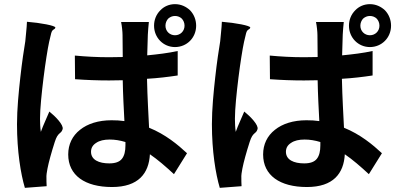

<svg xmlns="http://www.w3.org/2000/svg" viewBox="-20 -860 1920 926"><path d="M190 -485C199 -557 210 -626 217 -658C219 -667 223 -683 227 -700C233 -722 244 -715 247 -727C249 -736 175 -750 110 -755C109 -724 104 -688 102 -661C96 -625 86 -560 78 -487C70 -415 62 -334 62 -261C62 -131 80 -21 100 46L205 38C204 24 204 8 204 -2C203 -12 206 -33 209 -47C215 -78 228 -125 244 -175C260 -226 274 -211 282 -237C288 -257 247 -299 218 -322C205 -290 189 -258 177 -224C174 -243 173 -268 173 -287C173 -335 181 -412 190 -485ZM857 -770C865 -761 870 -750 870 -736C870 -710 850 -690 824 -690C798 -690 778 -710 778 -736C778 -749 783 -761 791 -770C800 -778 811 -783 824 -783C837 -783 849 -778 857 -770ZM753 -810C734 -791 723 -765 723 -736C723 -678 768 -633 824 -633C881 -633 926 -678 926 -736C926 -765 915 -791 897 -810C878 -828 853 -840 824 -840C796 -840 771 -829 753 -810ZM444 -171C460 -182 482 -187 509 -187C534 -187 559 -183 585 -175V-159C585 -131 580 -109 568 -94C556 -79 536 -72 507 -72C457 -72 419 -89 419 -128C419 -147 428 -161 444 -171ZM366 -234C329 -205 309 -164 309 -115C309 -14 390 42 520 42C648 42 698 -24 703 -116C741 -90 779 -57 819 -20L882 -121C838 -162 778 -212 699 -244C696 -310 691 -386 689 -480C741 -483 791 -489 837 -496V-614C791 -604 741 -598 690 -593L693 -693C694 -713 696 -736 698 -754H631H564C568 -736 571 -706 571 -691L572 -585L506 -584C449 -584 395 -587 341 -592L342 -478C397 -474 451 -472 506 -472L572 -473C573 -405 577 -335 580 -276C560 -279 540 -280 518 -280C454 -280 402 -263 366 -234Z M1130 -485C1139 -557 1150 -626 1157 -658C1159 -667 1163 -683 1167 -700C1173 -722 1184 -715 1187 -727C1189 -736 1115 -750 1050 -755C1049 -724 1044 -688 1042 -661C1036 -625 1026 -560 1018 -487C1010 -415 1002 -334 1002 -261C1002 -131 1020 -21 1040 46L1145 38C1144 24 1144 8 1144 -2C1143 -12 1146 -33 1149 -47C1155 -78 1168 -125 1184 -175C1200 -226 1214 -211 1222 -237C1228 -257 1187 -299 1158 -322C1145 -290 1129 -258 1117 -224C1114 -243 1113 -268 1113 -287C1113 -335 1121 -412 1130 -485ZM1797 -770C1805 -761 1810 -750 1810 -736C1810 -710 1790 -690 1764 -690C1738 -690 1718 -710 1718 -736C1718 -749 1723 -761 1731 -770C1740 -778 1751 -783 1764 -783C1777 -783 1789 -778 1797 -770ZM1693 -810C1674 -791 1663 -765 1663 -736C1663 -678 1708 -633 1764 -633C1821 -633 1866 -678 1866 -736C1866 -765 1855 -791 1837 -810C1818 -828 1793 -840 1764 -840C1736 -840 1711 -829 1693 -810ZM1384 -171C1400 -182 1422 -187 1449 -187C1474 -187 1499 -183 1525 -175V-159C1525 -131 1520 -109 1508 -94C1496 -79 1476 -72 1447 -72C1397 -72 1359 -89 1359 -128C1359 -147 1368 -161 1384 -171ZM1306 -234C1269 -205 1249 -164 1249 -115C1249 -14 1330 42 1460 42C1588 42 1638 -24 1643 -116C1681 -90 1719 -57 1759 -20L1822 -121C1778 -162 1718 -212 1639 -244C1636 -310 1631 -386 1629 -480C1681 -483 1731 -489 1777 -496V-614C1731 -604 1681 -598 1630 -593L1633 -693C1634 -713 1636 -736 1638 -754H1571H1504C1508 -736 1511 -706 1511 -691L1512 -585L1446 -584C1389 -584 1335 -587 1281 -592L1282 -478C1337 -474 1391 -472 1446 -472L1512 -473C1513 -405 1517 -335 1520 -276C1500 -279 1480 -280 1458 -280C1394 -280 1342 -263 1306 -234Z"/></svg>

Font: GenSekiGothic2 TW B
Style: Regular
Weight: 700
Version: Version 2.100;PS 2.1;hotconv 16.6.51;makeotf.lib2.5.65220 DE